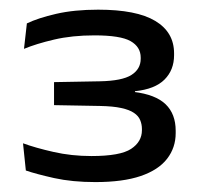

<svg xmlns="http://www.w3.org/2000/svg" viewBox="-20 -734 411 393"><path d="M175.3 -361.3Q127.9 -361.3 90.8 -369.5Q53.8 -377.8 32.9 -385L27.1 -440.7Q52.8 -431.3 89.5 -423Q126.2 -414.6 167.3 -414.6Q226.2 -414.6 248.4 -429.3Q270.5 -443.9 270.5 -467.5V-470Q270.5 -479.6 266.9 -488.2Q263.4 -496.8 254.1 -503Q244.9 -509.3 228.2 -512.9Q211.6 -516.6 184.8 -517.1L90.6 -518.8V-565.9L184.7 -567.6Q229.9 -568.5 248.9 -580.5Q268 -592.6 268 -613.7V-616.1Q268 -638 247.3 -649.8Q226.6 -661.6 173.4 -661.6Q127.5 -661.6 90.8 -653Q54.1 -644.4 29.1 -634L35 -686.1Q58.1 -697.2 95.1 -705.7Q132 -714.2 180.9 -714.2Q259.6 -714.2 297.9 -691.1Q336.3 -668 336.3 -624.9V-621Q336.3 -590.7 316.7 -571.1Q297.1 -551.5 256.3 -547.3L256 -540.3L253.8 -545.9Q298.3 -540.5 319 -520.6Q339.6 -500.7 339.6 -466.4V-461.5Q339.6 -431.8 322 -409Q304.3 -386.1 268 -373.7Q231.7 -361.3 175.3 -361.3Z"/></svg>

Font: Anek Gurmukhi Medium SemiExpanded
Style: Regular
Weight: 500
Width: 6
Version: Version 1.003